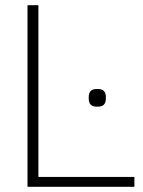

<svg xmlns="http://www.w3.org/2000/svg" viewBox="-20 -720 553 740"><path d="M498 -38V0H86V-700H128V-38ZM322 -340V-346Q322 -377 352 -377H358Q388 -377 388 -346V-340Q388 -309 358 -309H352Q322 -309 322 -340Z"/></svg>

Font: Krub ExtraLight
Style: Regular
Weight: 275
Designer: Ekaluck Peanpanawate
Foundry: Cadson Demak Co.,Ltd.
Version: Version 1.000; ttfautohint (v1.6)